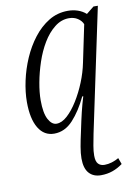

<svg xmlns="http://www.w3.org/2000/svg" viewBox="-88 -603 633 900"><g transform="rotate(-10 228.5 -153.0)"><path d="M319 240Q283 240 262.5 217Q242 194 242 147Q242 123 247.5 91.5Q253 60 261 25Q273 -33 281.5 -68Q290 -103 301 -139H296Q266 -75 227 -32.5Q188 10 137 10Q89 10 62.5 -34Q36 -78 36 -158Q36 -205 47.5 -258.5Q59 -312 81 -362.5Q103 -413 135 -454.5Q167 -496 208 -521Q249 -546 299 -546Q324 -546 346 -538.5Q368 -531 385 -516L421 -545H442L318 42Q312 72 307.5 97.5Q303 123 303 144Q303 172 314 183.5Q325 195 344 195Q361 195 379 189.5Q397 184 412 175L423 205Q400 222 374.5 231Q349 240 319 240ZM156 -34Q181 -34 207 -57.5Q233 -81 257 -119.5Q281 -158 299.5 -203.5Q318 -249 327 -294L364 -471Q357 -488 339.5 -499.5Q322 -511 298 -511Q261 -511 229.5 -486Q198 -461 174 -421Q150 -381 134 -333Q118 -285 109.5 -238.5Q101 -192 101 -155Q101 -94 117 -64Q133 -34 156 -34Z"/></g></svg>

Font: Noto Serif Condensed Light
Style: Italic
Weight: 300
Width: 3
Italic angle: -12°
Designer: Monotype Design Team
Foundry: Monotype Imaging Inc.
Version: Version 2.014; ttfautohint (v1.8.4.7-5d5b)